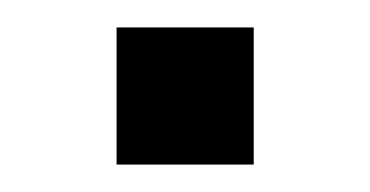

<svg xmlns="http://www.w3.org/2000/svg" viewBox="-20 -120 270 140"><path d="M65 0V-100H165V0Z"/></svg>

Font: Share
Style: Regular
Weight: 400
Designer: Ralph du Carrois
Version: Version 1.001